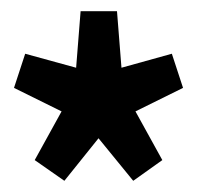

<svg xmlns="http://www.w3.org/2000/svg" viewBox="-20 -729 352 343"><path d="M95 -406 42 -443 90 -530 5 -572 25 -633 116 -608 124 -709H189L197 -608L287 -633L307 -572L222 -530L270 -443L218 -406L156 -482Z"/></svg>

Font: Georama Condensed
Style: Bold
Weight: 700
Width: 3
Designer: Jean-Baptiste Levee
Foundry: Production Type
Version: Version 1.000